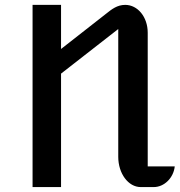

<svg xmlns="http://www.w3.org/2000/svg" viewBox="-20 -760 730 780"><path d="M112.3 0H228V-460.9L460.4 -642.1V-123C460.4 -55.2 501 0 551.8 0H604.5C647.5 0 685.1 -37.6 689.9 -84H580.1V-627C580.1 -691.4 539.1 -740.2 488.8 -740.2C456.1 -740.2 434.1 -722.7 410.2 -703.6L228 -561V-740.2H112.3Z"/></svg>

Font: Atomic Age
Style: Regular
Weight: 400
Designer: James Grieshaber
Foundry: James Grieshaber
Version: Version 1.002